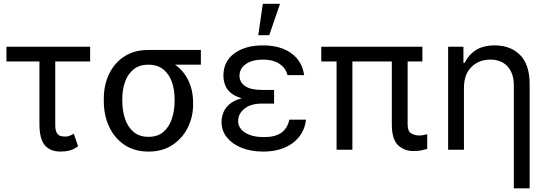

<svg xmlns="http://www.w3.org/2000/svg" viewBox="-20 -793 2902 1017"><path d="M457.4 -545.5V-467.3H272.7V-132.1Q272.7 -100.9 281.4 -87.9Q290.1 -74.9 302.7 -72.3Q315.3 -69.6 326.7 -69.6Q339.5 -69.6 351.4 -74.8Q363.3 -79.9 370.7 -85.2L393.5 -18.5Q369 -0.4 346.8 4.8Q324.6 9.9 301.1 9.9Q245.7 9.9 217.3 -23.8Q188.9 -57.5 188.9 -136.4V-467.3H14.2V-545.5Z M529.8 -258.5V-269.9Q529.8 -343 558.1 -401.6Q586.3 -460.2 639 -494.3Q691.8 -528.4 765.6 -528.4H1044V-450.3H907.7Q952.8 -418.3 977.8 -366.5Q1002.8 -314.6 1002.8 -248.6V-238.6Q1002.8 -174.7 975 -117.9Q947.1 -61.1 894.4 -25.6Q841.6 9.9 767 9.9Q692.5 9.9 639.4 -25.6Q586.3 -61.1 558.1 -121.8Q529.8 -182.5 529.8 -258.5ZM627.8 -269.9V-258.5Q627.8 -207.4 642.2 -164.1Q656.6 -120.7 687.3 -94.5Q718 -68.2 767 -68.2Q815.3 -68.2 845.7 -94.5Q876.1 -120.7 890.4 -164.1Q904.8 -207.4 904.8 -258.5V-269.9Q904.8 -318.2 890.4 -359.2Q876.1 -400.2 845.3 -425.2Q814.6 -450.3 765.6 -450.3Q717.3 -450.3 687 -425.2Q656.6 -400.2 642.2 -359.2Q627.8 -318.2 627.8 -269.9Z M1431.8 -284.1V-244.3H1366.5Q1308.9 -244.3 1275.2 -217.5Q1241.5 -190.7 1241.5 -152Q1241.5 -113.6 1278.8 -90.2Q1316.1 -66.8 1377.8 -66.8Q1437.5 -66.8 1469.8 -89.5Q1502.1 -112.2 1512.8 -159.1H1600.9Q1592 -82 1531.2 -36Q1470.5 9.9 1373.6 9.9Q1310.4 9.9 1260.5 -9.8Q1210.6 -29.5 1182 -65Q1153.4 -100.5 1153.4 -147.7Q1153.4 -170.1 1162.1 -194.4Q1170.8 -218.8 1194.1 -239.7Q1217.3 -260.7 1260.7 -272.7Q1220.2 -284.1 1199.2 -303.8Q1178.3 -323.5 1170.8 -346.8Q1163.4 -370 1163.4 -392Q1163.4 -467.7 1221.2 -510.1Q1279.1 -552.6 1372.2 -552.6Q1465.6 -552.6 1523.1 -510.8Q1580.6 -469.1 1590.9 -394.9H1502.8Q1494 -431.8 1460.6 -454.5Q1427.2 -477.3 1372.2 -477.3Q1316.1 -477.3 1282.3 -453.7Q1248.6 -430 1248.6 -392Q1248.6 -358 1277.9 -337.4Q1307.2 -316.8 1366.5 -316.8H1431.8ZM1348 -606.5 1372.2 -772.7H1463.1L1406.2 -606.5Z M2217.3 -545.5V-467.3H2139.2V-134.9Q2139.2 -96.6 2159.1 -85.9Q2179 -75.3 2200.3 -75.3Q2212 -75.3 2224.3 -77.8Q2236.5 -80.3 2242.9 -82.4V-4.3Q2232.2 -1.1 2214.1 3Q2196 7.1 2170.5 7.1Q2120.4 7.1 2087.9 -24.5Q2055.4 -56.1 2055.4 -134.9V-467.3H1846.6V0H1762.8V-467.3H1681.8V-545.5Z M2437.5 -328.1V0H2353.7V-545.5H2434.7V-460.2H2441.8Q2460.9 -501.8 2500 -527.2Q2539.1 -552.6 2600.9 -552.6Q2683.9 -552.6 2734.7 -501.8Q2785.5 -451 2785.5 -346.6V204.5H2701.7V-340.9Q2701.7 -404.8 2668.5 -441.1Q2635.3 -477.3 2576.7 -477.3Q2517 -477.3 2477.3 -438.4Q2437.5 -399.5 2437.5 -328.1Z"/></svg>

Font: Inter Alia
Style: Regular
Weight: 400
Designer: Rasmus Andersson (Latin, Greek, Cyrillic etc.) and Evan from Shavian.info (Shavian, old style figures)
Foundry: Shavian.info
Version: Version 0.001;git-37ab20767